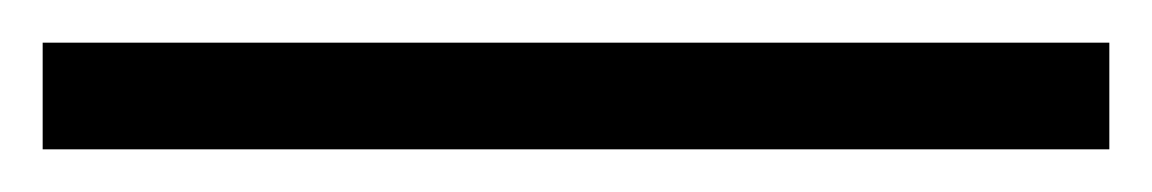

<svg xmlns="http://www.w3.org/2000/svg" viewBox="-20 55 540 90"><path d="M500 125V75H0V125Z"/></svg>

Font: STIXGeneral
Style: Bold Italic
Weight: 700
Italic angle: -16.33°
Designer: MicroPress Inc., with final additions and corrections provided by Coen Hoffman, Elsevier (retired)
Version: Version 1.1.0